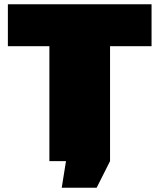

<svg xmlns="http://www.w3.org/2000/svg" viewBox="-20 -757 749 902"><path d="M270 125 290 0H212V-540H17V-737H692V-540H497V0L434 125Z"/></svg>

Font: Tomorrow ExtraBold
Style: Regular
Weight: 800
Designer: Tony de Marco, Monica Rizzolli
Foundry: Just in Type
Version: Version 2.002